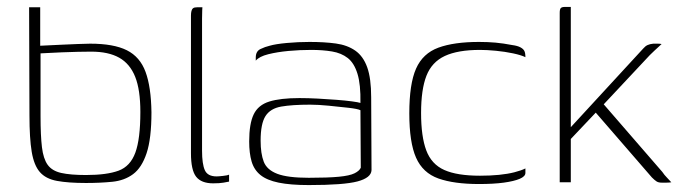

<svg xmlns="http://www.w3.org/2000/svg" viewBox="-20 -526 1957 554"><path d="M228 2Q177 2 144.5 -4Q112 -10 95 -29.5Q78 -49 71.5 -88Q65 -127 65 -193L64 -505H96V-394Q98 -394 116 -395Q134 -396 158 -397Q182 -398 204.5 -399Q227 -400 240 -400Q308 -400 346 -381Q384 -362 400 -318.5Q416 -275 417 -202Q417 -126 403 -84Q389 -42 364 -23.5Q339 -5 304 -1.5Q269 2 228 2ZM228 -21Q288 -21 322 -33.5Q356 -46 370.5 -85.5Q385 -125 385 -203Q385 -267 370 -304.5Q355 -342 324 -359.5Q293 -377 243 -377Q228 -377 205 -376.5Q182 -376 158 -375Q134 -374 117 -373Q100 -372 97 -372V-191Q97 -135 101 -101.5Q105 -68 117.5 -50.5Q130 -33 156.5 -27Q183 -21 228 -21Z M595 3Q561 3 546 -16Q531 -35 531 -84V-481Q531 -489 532.5 -494.5Q534 -500 537.5 -502.5Q541 -505 549 -505H564Q564 -505 563.5 -496.5Q563 -488 563 -472V-91Q563 -53 571 -35Q579 -17 605 -17Q611 -17 624 -18.5Q637 -20 641 -22V-2Q636 -1 625 1Q614 3 595 3Z M871 8Q818 8 784 1Q750 -6 731.5 -21Q713 -36 706 -60Q699 -84 699 -118Q699 -169 712 -196Q725 -223 757 -233Q789 -243 844 -243Q869 -243 897 -241.5Q925 -240 951 -238Q977 -236 995.5 -233.5Q1014 -231 1020 -229Q1021 -282 1011.5 -313Q1002 -344 983.5 -358.5Q965 -373 938 -377.5Q911 -382 878 -382Q845 -382 812.5 -379Q780 -376 754 -369.5Q728 -363 718 -351V-360Q718 -378 731.5 -384.5Q745 -391 758 -394Q775 -399 807.5 -402Q840 -405 873 -405Q916 -405 949 -400.5Q982 -396 1005 -380Q1028 -364 1039.5 -332Q1051 -300 1051 -245L1052 -35Q1051 -13 1011.5 -2.5Q972 8 871 8ZM871 -13Q926 -13 957.5 -16Q989 -19 1003 -26Q1017 -33 1021 -42L1020 -208Q1012 -212 985.5 -215Q959 -218 928.5 -221Q898 -224 875 -224Q823 -224 791.5 -218.5Q760 -213 746 -191Q732 -169 732 -120Q732 -83 741 -59.5Q750 -36 780 -24.5Q810 -13 871 -13Z M1362 5Q1290 5 1245 -11Q1200 -27 1180.5 -71Q1161 -115 1161 -199Q1161 -284 1180.5 -328Q1200 -372 1245 -388.5Q1290 -405 1362 -405Q1388 -405 1410 -403Q1432 -401 1458 -396Q1473 -394 1481.5 -389.5Q1490 -385 1493 -379Q1496 -373 1496 -361Q1484 -367 1460.5 -372Q1437 -377 1411 -379.5Q1385 -382 1365 -382Q1301 -382 1263.5 -364.5Q1226 -347 1210.5 -307.5Q1195 -268 1195 -200Q1195 -132 1210 -92Q1225 -52 1262 -35.5Q1299 -19 1365 -19Q1395 -19 1420 -21.5Q1445 -24 1464.5 -29Q1484 -34 1496 -40V-27Q1496 -17 1479.5 -10Q1463 -3 1433.5 1Q1404 5 1362 5Z M1595 0V-489Q1595 -499 1598 -502.5Q1601 -506 1610 -506H1627V-159L1836 -386Q1842 -393 1848.5 -396Q1855 -399 1865 -400Q1872 -400 1878 -400Q1884 -400 1889 -399Q1887 -397 1881 -391.5Q1875 -386 1868.5 -380Q1862 -374 1855 -367L1722 -225L1891 -30Q1897 -21 1904 -14Q1911 -7 1917 0Q1910 1 1903 1Q1896 1 1889 1Q1880 1 1874.5 -2.5Q1869 -6 1861 -14L1699 -201L1627 -125V0Z"/></svg>

Font: Genos ExtraLight
Style: Regular
Weight: 250
Designer: Robert E. Leuschke
Foundry: Robert E. Leuschke
Version: Version 1.010